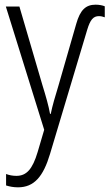

<svg xmlns="http://www.w3.org/2000/svg" viewBox="-20 -560 468 821"><path d="M389 -540C347 -540 323 -518 306 -458L230 -194C216 -148 204 -108 197 -73H194C188 -107 176 -149 162 -194L63 -532H5L169 -5L141 90C119 164 93 192 50 192C34 192 19 189 6 184V233C22 238 38 241 57 241C126 241 165 195 194 98L353 -433C366 -476 379 -491 403 -491C412 -491 420 -489 428 -486V-533C419 -537 404 -540 389 -540Z"/></svg>

Font: Noto Sans Display SemiCondensed Light
Style: Regular
Weight: 300
Width: 4
Designer: Monotype Design Team
Foundry: Monotype Imaging Inc.
Version: Version 1.900